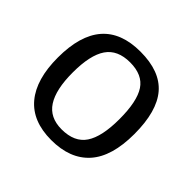

<svg xmlns="http://www.w3.org/2000/svg" viewBox="-141 -683 837 837"><g transform="rotate(45 278.0 -264.0)"><path d="M513 -265Q513 -126 452 -58Q391 10 275 10Q159 10 100 -60.5Q41 -131 41 -265Q41 -538 278 -538Q399 -538 456 -471.5Q513 -405 513 -265ZM421 -265Q421 -374 388.5 -423.5Q356 -473 279 -473Q202 -473 167.5 -422.5Q133 -372 133 -265Q133 -160 167 -107.5Q201 -55 274 -55Q353 -55 387 -106Q421 -157 421 -265Z"/></g></svg>

Font: TharLon
Style: Regular
Weight: 400
Designer: Sai Zin Di Di Zone
Foundry: Sai Zin Di Di Zone, Sun Tun
Version: Version 1.003 September 27 2012